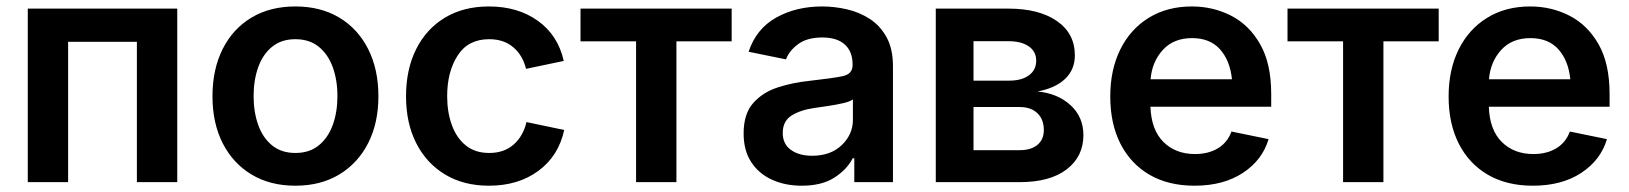

<svg xmlns="http://www.w3.org/2000/svg" viewBox="-20 -573 5125 604"><path d="M537.6 -545.9V0H410.6V-441.4H194.3V0H67.4V-545.9Z M909.2 11.2Q829.6 11.2 771 -24.2Q712.4 -59.6 680.4 -122.8Q648.4 -186 648.4 -270Q648.4 -355 680.4 -418.7Q712.4 -482.4 771 -517.6Q829.6 -552.7 909.2 -552.7Q988.8 -552.7 1047.4 -517.6Q1106 -482.4 1138.2 -418.7Q1170.4 -355 1170.4 -270Q1170.4 -186 1138.2 -122.8Q1106 -59.6 1047.4 -24.2Q988.8 11.2 909.2 11.2ZM909.2 -91.8Q953.6 -91.8 982.9 -115.7Q1012.2 -139.6 1026.9 -180.2Q1041.5 -220.7 1041.5 -270.5Q1041.5 -320.8 1026.9 -361.3Q1012.2 -401.9 982.9 -425.8Q953.6 -449.7 909.2 -449.7Q865.2 -449.7 835.9 -425.8Q806.6 -401.9 792.2 -361.3Q777.8 -320.8 777.8 -270.5Q777.8 -220.7 792.2 -180.2Q806.6 -139.6 835.9 -115.7Q865.2 -91.8 909.2 -91.8Z M1518.1 11.2Q1438.5 11.2 1379.9 -24.2Q1321.3 -59.6 1289.3 -122.8Q1257.3 -186 1257.3 -270Q1257.3 -355 1289.3 -418.7Q1321.3 -482.4 1379.9 -517.6Q1438.5 -552.7 1518.1 -552.7Q1609.4 -552.7 1672.6 -507.1Q1735.8 -461.4 1753.4 -381.3L1634.8 -356.4Q1624.5 -398.9 1594.7 -424.3Q1564.9 -449.7 1519 -449.7Q1452.6 -449.7 1419.7 -398.4Q1386.7 -347.2 1386.7 -270.5Q1386.7 -220.2 1401.4 -179.7Q1416 -139.2 1445.3 -115.5Q1474.6 -91.8 1519 -91.8Q1565.9 -91.8 1595.9 -118.4Q1626 -145 1636.2 -189L1754.9 -164.1Q1737.3 -82.5 1673.8 -35.6Q1610.4 11.2 1518.1 11.2Z M1981 0V-442.9H1806.2V-545.9H2281.7V-442.9H2107.9V0Z M2502 11.2Q2450.2 11.2 2408.7 -7.6Q2367.2 -26.4 2343.3 -63Q2319.3 -99.6 2319.3 -153.3Q2319.3 -214.8 2349.4 -248.8Q2379.4 -282.7 2427 -298.1Q2474.6 -313.5 2527.3 -318.8Q2598.6 -326.7 2630.4 -333.3Q2662.1 -339.8 2662.1 -368.2V-370.6Q2662.1 -410.6 2637.7 -432.9Q2613.3 -455.1 2566.9 -455.1Q2519 -455.1 2490.7 -434.1Q2462.4 -413.1 2452.6 -386.2L2335 -410.2Q2358.9 -482.4 2421.6 -517.6Q2484.4 -552.7 2566.4 -552.7Q2605 -552.7 2644.3 -543.7Q2683.6 -534.7 2716.3 -513.4Q2749 -492.2 2769 -455.8Q2789.1 -419.4 2789.1 -364.7V0H2667.5V-75.2H2662.6Q2644.5 -40 2605 -14.4Q2565.4 11.2 2502 11.2ZM2534.7 -83Q2593.3 -83 2628.2 -116.7Q2663.1 -150.4 2663.1 -195.8V-260.3Q2654.3 -253.4 2631.8 -248.3Q2609.4 -243.2 2584.2 -239.5Q2559.1 -235.8 2542.5 -233.4Q2499.5 -227.5 2470.9 -210Q2442.4 -192.4 2442.4 -154.8Q2442.4 -119.6 2468.3 -101.3Q2494.1 -83 2534.7 -83Z M2923.8 0V-545.9H3152.3Q3248.5 -545.9 3304.9 -506.8Q3361.3 -467.8 3361.3 -398.9Q3361.3 -353.5 3330.3 -324.5Q3299.3 -295.4 3243.7 -285.2Q3307.1 -279.3 3347.7 -242.2Q3388.2 -205.1 3388.2 -147.9Q3388.2 -80.6 3335.7 -40.3Q3283.2 0 3188 0ZM3042.5 -100.6H3188Q3223.6 -100.6 3243.7 -117.4Q3263.7 -134.3 3263.7 -163.6Q3263.7 -197.8 3243.4 -217Q3223.1 -236.3 3188 -236.3H3042.5ZM3042.5 -319.3H3154.8Q3194.3 -319.3 3217 -336.2Q3239.7 -353 3239.7 -382.3Q3239.7 -411.1 3216.3 -427.2Q3192.9 -443.4 3152.3 -443.4H3042.5Z M3737.8 11.2Q3655.3 11.2 3595.9 -23.4Q3536.6 -58.1 3504.6 -121.1Q3472.7 -184.1 3472.7 -269.5Q3472.7 -353.5 3504.2 -417.2Q3535.6 -481 3593.5 -516.8Q3651.4 -552.7 3729.5 -552.7Q3795.9 -552.7 3852.8 -523.7Q3909.7 -494.6 3944.3 -433.8Q3979 -373 3979 -277.3V-237.3H3599.1Q3601.6 -164.6 3639.9 -126.5Q3678.2 -88.4 3739.3 -88.4Q3781.2 -88.4 3811.3 -106.4Q3841.3 -124.5 3854 -159.2L3970.7 -135.3Q3951.2 -69.3 3889.9 -29.1Q3828.6 11.2 3737.8 11.2ZM3599.6 -323.7H3855.5Q3849.6 -382.3 3818.1 -417.7Q3786.6 -453.1 3730 -453.1Q3671.9 -453.1 3637.9 -415.8Q3604 -378.4 3599.6 -323.7Z M4205.1 0V-442.9H4030.3V-545.9H4505.9V-442.9H4332V0Z M4802.2 11.2Q4719.7 11.2 4660.4 -23.4Q4601.1 -58.1 4569.1 -121.1Q4537.1 -184.1 4537.1 -269.5Q4537.1 -353.5 4568.6 -417.2Q4600.1 -481 4658 -516.8Q4715.8 -552.7 4793.9 -552.7Q4860.4 -552.7 4917.2 -523.7Q4974.1 -494.6 5008.8 -433.8Q5043.5 -373 5043.5 -277.3V-237.3H4663.6Q4666 -164.6 4704.3 -126.5Q4742.7 -88.4 4803.7 -88.4Q4845.7 -88.4 4875.7 -106.4Q4905.8 -124.5 4918.5 -159.2L5035.2 -135.3Q5015.6 -69.3 4954.3 -29.1Q4893.1 11.2 4802.2 11.2ZM4664.1 -323.7H4919.9Q4914.1 -382.3 4882.6 -417.7Q4851.1 -453.1 4794.4 -453.1Q4736.3 -453.1 4702.4 -415.8Q4668.5 -378.4 4664.1 -323.7Z"/></svg>

Font: Inter SemiBold
Style: Regular
Weight: 600
Designer: Rasmus Andersson
Foundry: rsms
Version: Version 4.001;git-9221beed3